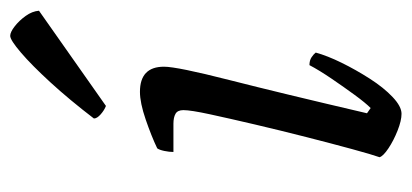

<svg xmlns="http://www.w3.org/2000/svg" viewBox="-230 -558 788 367"><g transform="rotate(-90 163.5 -374.0)"><path d="M130 0Q117 0 98 -7.5Q79 -15 64 -25Q49 -35 47 -42Q52 -56 62.5 -94.5Q73 -133 85.5 -182Q98 -231 109.5 -280Q121 -329 129 -366Q137 -403 137 -417Q137 -428 130 -432Q123 -436 111 -436H57Q57 -444 59 -453.5Q61 -463 64 -467Q87 -478 119 -489Q151 -500 172 -500Q220 -500 220 -454Q220 -429 194.5 -329Q169 -229 131 -66L141 -59Q151 -69 166 -89.5Q181 -110 197 -133.5Q213 -157 223 -176Q232 -176 238 -172Q244 -168 247 -164Q241 -142 227.5 -114.5Q214 -87 197 -60.5Q180 -34 162 -17Q144 0 130 0ZM145 -565Q137 -568 129 -575Q121 -582 121 -588Q157 -635 190 -671Q223 -707 247 -727.5Q271 -748 279 -748Q286 -748 297 -739.5Q308 -731 317 -718.5Q326 -706 327 -693Z"/></g></svg>

Font: Texturina Light
Style: Italic
Weight: 300
Italic angle: -11°
Designer: Guillermo Torres Carreño
Foundry: Omnibus-Type
Version: Version 1.002; ttfautohint (v1.8.3)